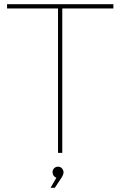

<svg xmlns="http://www.w3.org/2000/svg" viewBox="-20 -719 566 903"><path d="M272.9 -679.2V0H252.9V-679.2H13.2V-699.2H513.2V-679.2ZM278.8 91.8Q278.8 101.6 269 117.2L237.8 164.1H217.8L245.1 117.2Q237.3 114.3 232.2 107.2Q227.1 100.1 227.1 90.8Q227.1 79.6 234.6 72.3Q242.2 64.9 252.9 64.9Q264.2 64.9 271.5 73Q278.8 81.1 278.8 91.8Z"/></svg>

Font: Montserrat
Style: Thin
Weight: 250
Designer: Julieta Ulanovsky
Foundry: Julieta Ulanovsky
Version: Version 1.000;PS 002.000;hotconv 1.0.70;makeotf.lib2.5.58329